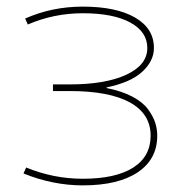

<svg xmlns="http://www.w3.org/2000/svg" viewBox="-20 -550 546 580"><path d="M302 -284Q348 -275 380 -258Q412 -241 427.5 -219.5Q443 -198 449 -179Q455 -160 455 -140Q455 -69 396 -29.5Q337 10 230 10Q140 10 51 -26L59 -44Q142 -10 230 -10Q329 -10 382 -43.5Q435 -77 435 -140Q435 -206 372.5 -240.5Q310 -275 190 -275H140V-295H190Q299 -295 362 -324.5Q425 -354 425 -405Q425 -454 373.5 -482Q322 -510 230 -510Q143 -510 64 -476L56 -494Q137 -530 230 -530Q331 -530 388 -497Q445 -464 445 -405Q445 -366 410 -333.5Q375 -301 302 -286Z"/></svg>

Font: M PLUS 1p Thin
Style: Regular
Weight: 250
Version: Version 1.062